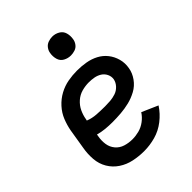

<svg xmlns="http://www.w3.org/2000/svg" viewBox="-214 -875 1003 1003"><g transform="rotate(-45 288.0 -373.5)"><path d="M263 8Q304 8 346 -3.5Q388 -15 424 -43Q460 -71 484 -108L395 -147Q381 -125 359 -108.5Q337 -92 312 -85.5Q287 -79 263 -79Q235 -79 209.5 -87Q184 -95 167 -115Q150 -135 146 -161.5Q142 -188 147 -216L149 -228Q174 -221 200 -218.5Q226 -216 252 -216Q283 -216 314.5 -218.5Q346 -221 377 -228.5Q408 -236 437.5 -252Q467 -268 487 -296Q507 -324 512 -355Q518 -388 509.5 -419Q501 -450 482 -474Q463 -498 435.5 -512.5Q408 -527 376 -532.5Q344 -538 311 -538Q278 -538 244.5 -532Q211 -526 179.5 -509Q148 -492 123.5 -465Q99 -438 86 -405.5Q73 -373 67 -340L49 -230Q42 -191 45 -152Q48 -113 67 -81Q86 -49 117 -28.5Q148 -8 185.5 0Q223 8 263 8ZM283 -302Q252 -302 221.5 -304Q191 -306 163 -317L165 -326Q169 -351 180.5 -375.5Q192 -400 213 -418.5Q234 -437 260 -444Q286 -451 311 -451Q331 -451 350 -447.5Q369 -444 385 -434Q401 -424 409.5 -406.5Q418 -389 415 -370Q411 -350 396 -334Q381 -318 361 -311.5Q341 -305 321.5 -303.5Q302 -302 283 -302ZM345 -616Q360 -616 375.5 -621Q391 -626 401 -639.5Q411 -653 413 -668Q417 -691 411 -712Q405 -733 386 -744Q367 -755 345 -755Q330 -755 314.5 -749.5Q299 -744 289 -730.5Q279 -717 277 -702Q273 -680 279 -658.5Q285 -637 304 -626.5Q323 -616 345 -616Z"/></g></svg>

Font: Iosevka Sparkle Medium
Style: Italic
Weight: 500
Italic angle: -9°
Designer: Belleve Invis
Foundry: Belleve Invis
Version: Version 4.5.0; ttfautohint (v1.8.3)